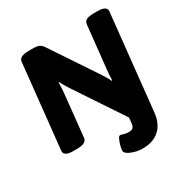

<svg xmlns="http://www.w3.org/2000/svg" viewBox="-203 -864 1191 1239"><g transform="rotate(-30 392.5 -245.0)"><path d="M507 212Q476 212 447.5 204Q419 196 401 184Q383 172 383 158Q383 146 389 123.5Q395 101 403.5 82.5Q412 64 421 64Q429 64 444.5 69.5Q460 75 478 75Q501 75 511 66.5Q521 58 524 35L528 -6L297 -353Q284 -373 271 -394Q258 -415 252 -430L248 -429Q248 -392 243 -342L211 -36Q207 2 136 2H109Q39 2 42 -37L108 -664Q110 -683 128 -692.5Q146 -702 183 -702H211Q244 -702 259.5 -695Q275 -688 291 -664L505 -343Q518 -323 531 -302Q544 -281 550 -266L554 -267Q554 -284 555.5 -306.5Q557 -329 560 -354L593 -664Q595 -683 612.5 -692.5Q630 -702 667 -702H694Q765 -702 761 -663L695 -36L686 48Q678 127 631.5 169.5Q585 212 507 212Z"/></g></svg>

Font: Asap Semi Expanded Semi Expanded ExtraBold
Style: Italic
Weight: 800
Width: 6
Italic angle: -6°
Designer: Pablo Cosgaya
Foundry: Omnibus-Type
Version: Version 3.001; ttfautohint (v1.8.4.7-5d5b)